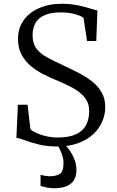

<svg xmlns="http://www.w3.org/2000/svg" viewBox="-20 -771 624 1025"><path d="M284 11Q229.5 11 186.2 0Q143 -11 113 -22.2Q83 -33.5 67.5 -35L75.5 -212H127L142.5 -81Q154.5 -70 176.5 -60Q198.5 -50 227.8 -43.5Q257 -37 289 -37Q349 -37 385.8 -54.2Q422.5 -71.5 439.2 -103Q456 -134.5 456 -177Q456 -221 432.2 -250.5Q408.5 -280 368 -302Q327.5 -324 277 -344.5Q245.5 -357.5 210.5 -375.2Q175.5 -393 145 -418.2Q114.5 -443.5 95.2 -479Q76 -514.5 76 -563Q76 -619 105.2 -661.2Q134.5 -703.5 187.5 -727.2Q240.5 -751 311.5 -751Q345.5 -751 375 -746.2Q404.5 -741.5 429 -735Q453.5 -728.5 471.5 -722.8Q489.5 -717 500 -715L494 -552H444.5L426 -675.5Q419 -681.5 401.8 -688.5Q384.5 -695.5 360 -700.2Q335.5 -705 306.5 -705Q255.5 -705 221.8 -691.5Q188 -678 171 -651Q154 -624 154 -583.5Q154 -538 175.5 -510.2Q197 -482.5 236.5 -462Q276 -441.5 328 -417Q365 -400 402.5 -380.5Q440 -361 471.8 -336Q503.5 -311 522.8 -277.5Q542 -244 542 -198.5Q542 -160.5 526.2 -123Q510.5 -85.5 478.5 -55.2Q446.5 -25 398 -7Q349.5 11 284 11ZM270.5 234Q250.5 234 230.2 230Q210 226 196.5 221V162Q207 165.5 221.5 167.8Q236 170 243.5 170Q280 170 299.5 157.2Q319 144.5 319 99.5Q319 79 312.5 58.8Q306 38.5 297.8 22.8Q289.5 7 285 0H307.5H325Q335.5 9.5 350.5 30Q365.5 50.5 376.8 78.5Q388 106.5 388 137.5Q388 171 373.5 192.5Q359 214 332.8 224Q306.5 234 270.5 234Z"/></svg>

Font: Merriweather 24pt Light
Style: Regular
Weight: 300
Designer: Eben Sorkin
Foundry: Eben Sorkin
Version: Version 2.100